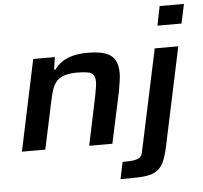

<svg xmlns="http://www.w3.org/2000/svg" viewBox="-61 -807 1131 1072"><g transform="rotate(-5 504.5 -271.0)"><path d="M36 0 144 -510H265L255 -440H262Q281 -466 306.5 -483Q332 -500 367 -509Q402 -518 449 -518Q515 -518 551.5 -504Q588 -490 603 -461.5Q618 -433 618 -390Q618 -371 614 -344Q610 -317 605 -289L543 0H413L471 -276Q474 -290 478 -315Q482 -340 482 -352Q482 -379 472.5 -391.5Q463 -404 441.5 -408.5Q420 -413 384 -413Q338 -413 309.5 -403.5Q281 -394 265 -375.5Q249 -357 240 -329.5Q231 -302 224 -267L167 0ZM851 -635 873 -743H1009L986 -635ZM571 201 591 106Q641 106 663 101Q685 96 693.5 84.5Q702 73 705 53L825 -510H957L841 36Q831 85 818.5 116Q806 147 787.5 164.5Q769 182 741 190Q713 198 671.5 199.5Q630 201 571 201Z"/></g></svg>

Font: Saira Expanded SemiBold
Style: Italic
Weight: 600
Width: 7
Italic angle: -12°
Designer: Hector Gatti with collaboration of the Omnibus-Type team
Foundry: Omnibus-Type
Version: Version 1.101